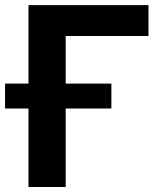

<svg xmlns="http://www.w3.org/2000/svg" viewBox="-48 -748 650 768"><path d="M545.9 -727.5V-604H214.8V0H65.9V-727.5ZM-27.8 -314V-413.6H397.5V-314Z"/></svg>

Font: Inter
Style: Bold
Weight: 700
Designer: Rasmus Andersson
Foundry: rsms
Version: Version 4.001;git-9221beed3